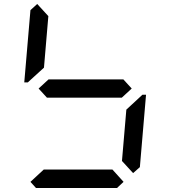

<svg xmlns="http://www.w3.org/2000/svg" viewBox="-20 -945 856 965"><path d="M134 -544 120 -531H102L133 -894L167 -925L223 -864L201 -605ZM600 -546 642 -500 592 -454H216L174 -500L224 -546ZM601 -31 568 0H161L133 -31L200 -93H545ZM682 -456 696 -469H714L683 -105L649 -75L593 -136L615 -394Z"/></svg>

Font: DSEG7 Classic Mini
Style: Italic
Weight: 400
Italic angle: -5°
Designer: Keshikan(Twitter:@keshinomi_88pro)
Version: Version 0.46